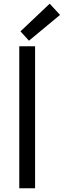

<svg xmlns="http://www.w3.org/2000/svg" viewBox="-20 -1006 341 1026"><path d="M83 0H167.5V-758.8H83ZM300.8 -926.3 245.6 -986.3 89.4 -838.4 134.8 -788.6Z"/></svg>

Font: Duru Sans
Style: Regular
Weight: 400
Designer: Onur Yazıcıgil
Foundry: Onur Yazıcıgil
Version: Version 1.002